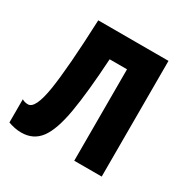

<svg xmlns="http://www.w3.org/2000/svg" viewBox="-133 -662 766 786"><g transform="rotate(30 250.0 -269.0)"><path d="M443.8 0H314V-432.1H231.9Q222.2 -271.5 205.6 -174.6Q189 -77.6 157 -34.4Q125 8.8 67.9 8.8Q50.8 8.8 35.2 5.4Q19.5 2 5.9 -2.9V-112.8Q17.6 -105 34.2 -105Q68.8 -105 85.7 -211.4Q102.5 -317.9 111.8 -546.9H443.8Z"/></g></svg>

Font: Open Sans Condensed
Style: Bold
Weight: 700
Width: 3
Designer: Monotype Design Team
Foundry: Monotype Imaging Inc.
Version: Version 3.003; ttfautohint (v1.8.4)